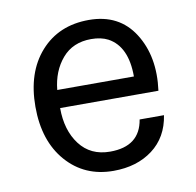

<svg xmlns="http://www.w3.org/2000/svg" viewBox="-63 -554 641 629"><g transform="rotate(-10 257.5 -239.5)"><path d="M266 -53Q365 -53 379 -140H460Q449 -68 396.5 -28.5Q344 11 266 11Q170 11 110 -57.5Q50 -126 50 -240Q50 -354 110.5 -422Q171 -490 271.5 -490Q372 -490 421.5 -412Q471 -334 456 -222H129Q129 -148 165 -100.5Q201 -53 266 -53ZM324 -415Q301 -427 268 -427Q207 -427 171.5 -385.5Q136 -344 130 -282H385Q385 -382 324 -415Z"/></g></svg>

Font: Karla
Style: Regular
Weight: 400
Designer: Jonathan Pinhorn
Version: Version 1.000